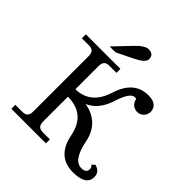

<svg xmlns="http://www.w3.org/2000/svg" viewBox="-253 -1147 1335 1335"><g transform="rotate(45 415.0 -479.0)"><path d="M279.8 -337.4V-92.8Q279.8 -39.1 328.6 -39.1H400.9V0H61V-39.1H133.3Q182.1 -39.1 182.1 -92.8V-639.6Q182.1 -693.4 133.3 -693.4H61V-732.4H400.9V-693.4H328.6Q279.8 -693.4 279.8 -639.6V-411.1Q426.8 -412.1 478.3 -576.4Q529.8 -740.7 669.9 -740.7Q704.6 -740.7 725.6 -729.5Q746.6 -718.3 754.2 -702.1Q761.7 -686 761.7 -670.4Q761.7 -656.7 756.6 -644.3Q751.5 -631.8 741.9 -622.3Q732.4 -612.8 720 -607.7Q707.5 -602.5 694.3 -602.5Q680.7 -602.5 665.5 -609.1Q650.4 -615.7 640.1 -629.2Q629.9 -642.6 627.4 -658.2Q626.5 -664.6 611.8 -664.6Q567.4 -664.6 529.8 -545.7Q492.2 -426.8 402.8 -388.7Q558.1 -360.8 588.6 -206.3Q619.1 -51.8 696.8 -51.8Q744.1 -51.8 744.1 -88.4Q744.1 -109.4 728.5 -118.7L750.5 -138.2Q805.2 -122.1 805.2 -72.8Q805.2 9.8 675.8 9.8Q519.5 9.8 485.8 -163.8Q452.1 -337.4 279.8 -337.4ZM295.4 -789.6H237.8L351.1 -908.7Q407.7 -968.3 443.4 -968.3Q494.6 -968.3 494.6 -920.4Q494.6 -887.2 416 -848.6Z"/></g></svg>

Font: Munson
Style: Regular
Weight: 400
Designer: Paul James MIller
Foundry: High-Logic / Made with FontCreator
Version: Version 2.10;May 5, 2019;FontCreator 11.5.0.2430 64-bit